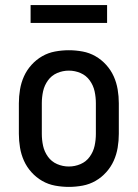

<svg xmlns="http://www.w3.org/2000/svg" viewBox="-20 -725 540 753"><path d="M250 8Q223 8 196 3Q169 -2 145.5 -15.5Q122 -29 103.5 -49.5Q85 -70 74 -94.5Q63 -119 58.5 -146Q54 -173 54 -200V-320Q54 -347 58.5 -374Q63 -401 74 -425.5Q85 -450 103.5 -470.5Q122 -491 145.5 -504.5Q169 -518 196 -523Q223 -528 250 -528Q277 -528 304 -523Q331 -518 354.5 -504.5Q378 -491 396.5 -470.5Q415 -450 426 -425.5Q437 -401 441.5 -374Q446 -347 446 -320V-200Q446 -173 441.5 -146Q437 -119 426 -94.5Q415 -70 396.5 -49.5Q378 -29 354.5 -15.5Q331 -2 304 3Q277 8 250 8ZM250 -72Q274 -72 296 -81.5Q318 -91 332 -110.5Q346 -130 351 -153Q356 -176 356 -200V-320Q356 -344 351 -367Q346 -390 332 -409.5Q318 -429 296 -438.5Q274 -448 250 -448Q226 -448 204 -438.5Q182 -429 168 -409.5Q154 -390 149 -367Q144 -344 144 -320V-200Q144 -176 149 -153Q154 -130 168 -110.5Q182 -91 204 -81.5Q226 -72 250 -72ZM100 -635V-705H400V-635Z"/></svg>

Font: Iosevka Term Medium
Style: Regular
Weight: 500
Monospace: yes
Designer: Belleve Invis
Foundry: Belleve Invis
Version: Version 26.3.1